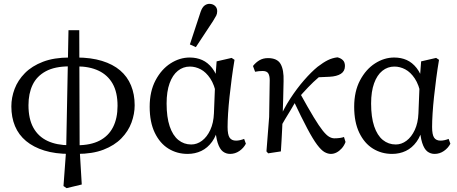

<svg xmlns="http://www.w3.org/2000/svg" viewBox="-20 -787 2375 998"><path d="M310 180 324 -10 336 -630H392L394 -12L405 172L326 191ZM342 13Q267 13 210.5 -4.5Q154 -22 115.5 -54Q77 -86 58 -131.5Q39 -177 39 -234Q39 -280 56 -325Q73 -370 109.5 -407Q146 -444 203.5 -466Q261 -488 341 -488V-442Q265 -442 218 -416.5Q171 -391 149.5 -346Q128 -301 128 -240Q128 -169 153.5 -123Q179 -77 227 -54.5Q275 -32 342 -32ZM381 13V-32Q451 -32 497.5 -56Q544 -80 567.5 -126Q591 -172 591 -237Q591 -307 565.5 -352Q540 -397 492.5 -419.5Q445 -442 378 -442V-488Q453 -488 510 -470.5Q567 -453 604.5 -421Q642 -389 661 -343Q680 -297 680 -240Q680 -195 663.5 -150Q647 -105 611 -68Q575 -31 518 -9Q461 13 381 13Z M955 13Q900 13 855.5 -14.5Q811 -42 784.5 -97Q758 -152 758 -232Q758 -312 788.5 -369.5Q819 -427 866.5 -457.5Q914 -488 966 -488Q1002 -488 1031 -475Q1060 -462 1082.5 -433.5Q1105 -405 1119 -357H1139L1105 -292Q1095 -346 1073 -379Q1051 -412 1023.5 -426.5Q996 -441 967 -441Q932 -441 904.5 -419Q877 -397 861.5 -354Q846 -311 846 -249Q846 -178 862 -130.5Q878 -83 907 -59.5Q936 -36 974 -36Q1004 -36 1030 -55.5Q1056 -75 1073 -111.5Q1090 -148 1092 -198L1099 -375L1106 -468L1184 -486L1199 -476Q1191 -429 1184.5 -379.5Q1178 -330 1173 -283.5Q1168 -237 1165.5 -196.5Q1163 -156 1163 -127Q1163 -87 1173.5 -71.5Q1184 -56 1207 -56Q1217 -56 1228 -58.5Q1239 -61 1249 -65L1258 -40Q1246 -17 1224 -2Q1202 13 1176 13Q1155 13 1138.5 0.5Q1122 -12 1111.5 -44.5Q1101 -77 1098 -136L1117 -135Q1106 -83 1082.5 -50.5Q1059 -18 1026.5 -2.5Q994 13 955 13ZM967 -556 1023 -726Q1031 -749 1043 -758Q1055 -767 1068 -767Q1086 -767 1097.5 -756.5Q1109 -746 1109 -729Q1109 -716 1104 -706Q1099 -696 1087 -677L998 -542Z M1374 10 1365 0 1379 -179 1382 -370Q1382 -393 1374.5 -405.5Q1367 -418 1345 -418Q1335 -418 1325 -417Q1315 -416 1306 -414L1295 -444Q1310 -463 1329 -474Q1348 -485 1373 -485Q1421 -485 1438.5 -454.5Q1456 -424 1454 -365Q1453 -327 1452 -275.5Q1451 -224 1449 -176V-171Q1448 -143 1446.5 -114.5Q1445 -86 1443.5 -57.5Q1442 -29 1440 0ZM1429 -108 1410 -144H1422L1430 -164Q1454 -221 1488.5 -274Q1523 -327 1560.5 -370Q1598 -413 1631 -440Q1661 -463 1684.5 -474.5Q1708 -486 1734 -489Q1751 -485 1762 -474.5Q1773 -464 1773 -444Q1773 -417 1752 -403.5Q1731 -390 1693 -388L1604 -384L1703 -436Q1669 -413 1638.5 -387Q1608 -361 1581 -332.5Q1554 -304 1527 -273L1520 -265Q1505 -238 1490.5 -214.5Q1476 -191 1461 -166Q1446 -141 1429 -108ZM1700 13Q1684 13 1667 3.5Q1650 -6 1628.5 -34.5Q1607 -63 1577.5 -118.5Q1548 -174 1505 -265L1539 -303Q1582 -225 1610.5 -178Q1639 -131 1658 -107.5Q1677 -84 1691 -76Q1705 -68 1718 -68Q1734 -68 1747.5 -70Q1761 -72 1768 -75L1776 -49Q1769 -30 1756.5 -16Q1744 -2 1729.5 5.5Q1715 13 1700 13Z M2018 13Q1963 13 1918.5 -14.5Q1874 -42 1847.5 -97Q1821 -152 1821 -232Q1821 -312 1851.5 -369.5Q1882 -427 1929.5 -457.5Q1977 -488 2029 -488Q2065 -488 2094 -475Q2123 -462 2145.5 -433.5Q2168 -405 2182 -357H2202L2168 -292Q2158 -346 2136 -379Q2114 -412 2086.5 -426.5Q2059 -441 2030 -441Q1995 -441 1967.5 -419Q1940 -397 1924.5 -354Q1909 -311 1909 -249Q1909 -178 1925 -130.5Q1941 -83 1970 -59.5Q1999 -36 2037 -36Q2067 -36 2093 -55.5Q2119 -75 2136 -111.5Q2153 -148 2155 -198L2162 -375L2169 -468L2247 -486L2262 -476Q2254 -429 2247.5 -379.5Q2241 -330 2236 -283.5Q2231 -237 2228.5 -196.5Q2226 -156 2226 -127Q2226 -87 2236.5 -71.5Q2247 -56 2270 -56Q2280 -56 2291 -58.5Q2302 -61 2312 -65L2321 -40Q2309 -17 2287 -2Q2265 13 2239 13Q2218 13 2201.5 0.5Q2185 -12 2174.5 -44.5Q2164 -77 2161 -136L2180 -135Q2169 -83 2145.5 -50.5Q2122 -18 2089.5 -2.5Q2057 13 2018 13Z"/></svg>

Font: Source Serif 4 Variable
Style: Regular
Weight: 400
Designer: Frank Grießhammer
Foundry: Adobe
Version: Version 4.005;hotconv 1.1.0;makeotfexe 2.6.0